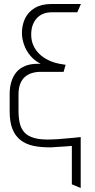

<svg xmlns="http://www.w3.org/2000/svg" viewBox="-20 -722 470 954"><path d="M364 -661 382 -702H234Q186 -702 153 -682.5Q120 -663 104 -629Q88 -595 89 -552Q90 -527 100 -498.5Q110 -470 131 -445Q152 -420 182 -405H166Q132 -405 105.5 -394.5Q79 -384 62 -364Q45 -344 36.5 -316Q28 -288 28 -255V-169Q28 -117 41.5 -82Q55 -47 82 -26Q109 -5 147.5 3Q186 11 237 10Q249 9 265 8Q281 7 300 6Q319 5 337 3V194L381 212V-41Q368 -39 348.5 -37.5Q329 -36 308 -34Q287 -32 268 -30.5Q249 -29 235 -29Q182 -27 149.5 -36.5Q117 -46 100.5 -65Q84 -84 78 -111Q72 -138 72 -172V-252Q72 -284 80.5 -305.5Q89 -327 104 -340Q119 -353 139 -359Q159 -365 180 -365H296L306 -400L276 -405Q245 -411 219.5 -423.5Q194 -436 175 -454.5Q156 -473 145.5 -497Q135 -521 135 -550Q135 -600 162 -630.5Q189 -661 238 -661Z"/></svg>

Font: Advent Pro Light
Style: Regular
Weight: 300
Version: Version 3.000